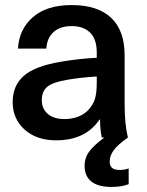

<svg xmlns="http://www.w3.org/2000/svg" viewBox="-20 -543 579 758"><path d="M488 122V184Q461 195 420 195Q367 195 340.5 173.5Q314 152 314 112Q314 80 332.5 55Q351 30 392 0H382Q375 -31 375 -71H373Q317 11 202 11Q124 11 77 -31.5Q30 -74 30 -140Q30 -205 74.5 -244Q119 -283 225 -300Q289 -311 362 -315V-335Q362 -389 335.5 -414.5Q309 -440 263 -440Q217 -440 191 -416Q165 -392 163 -351H51Q55 -427 109.5 -475Q164 -523 263 -523Q365 -523 418.5 -473Q472 -423 472 -324V-134Q472 -52 485 0Q445 28 429 50Q413 72 413 95Q413 128 451 128Q472 128 488 122ZM245 -228Q190 -219 167.5 -201Q145 -183 145 -148Q145 -114 168.5 -93.5Q192 -73 235 -73Q262 -73 286 -81.5Q310 -90 327 -107Q347 -128 354.5 -151.5Q362 -175 362 -216V-241Q297 -237 245 -228Z"/></svg>

Font: CST
Style: Medium
Weight: 500
Version: Version 1.00